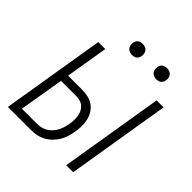

<svg xmlns="http://www.w3.org/2000/svg" viewBox="-242 -1111 1285 1285"><g transform="rotate(45 400.0 -468.5)"><path d="M587 0 708 -735H774L653 0ZM35 0 156 -735H222L172 -433H305Q334 -433 362 -426.5Q390 -420 412 -404.5Q434 -389 448.5 -366Q463 -343 469.5 -315.5Q476 -288 475.5 -259Q475 -230 470 -201Q466 -175 458 -149Q450 -123 435.5 -99.5Q421 -76 401 -56Q381 -36 356 -23Q331 -10 305 -5Q279 0 253 0ZM110 -58H253Q271 -58 291 -62.5Q311 -67 328 -77.5Q345 -88 359 -103Q373 -118 382.5 -136Q392 -154 397.5 -172.5Q403 -191 406 -210Q410 -230 410.5 -249.5Q411 -269 408.5 -288Q406 -307 397.5 -324Q389 -341 375.5 -353Q362 -365 343.5 -370Q325 -375 305 -375H163ZM606 -833Q593 -833 582 -837.5Q571 -842 563.5 -851Q556 -860 554 -872.5Q552 -885 554 -898Q555 -906 560 -914.5Q565 -923 572.5 -928Q580 -933 588.5 -935Q597 -937 605 -937Q618 -937 629.5 -932.5Q641 -928 648 -919Q655 -910 657.5 -897.5Q660 -885 657 -872Q656 -864 651 -855.5Q646 -847 639 -842Q632 -837 623 -835Q614 -833 606 -833ZM376 -833Q363 -833 352 -837.5Q341 -842 333.5 -851Q326 -860 324 -872.5Q322 -885 324 -898Q325 -906 330 -914.5Q335 -923 342.5 -928Q350 -933 358.5 -935Q367 -937 375 -937Q388 -937 399.5 -932.5Q411 -928 418 -919Q425 -910 427.5 -897.5Q430 -885 427 -872Q426 -864 421 -855.5Q416 -847 409 -842Q402 -837 393 -835Q384 -833 376 -833Z"/></g></svg>

Font: Iosevka Aile Light
Style: Italic
Weight: 300
Italic angle: -9°
Designer: Belleve Invis
Foundry: Belleve Invis
Version: Version 31.1.0; ttfautohint (v1.8.4)